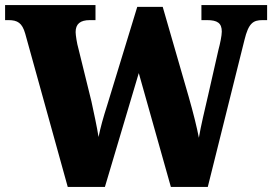

<svg xmlns="http://www.w3.org/2000/svg" viewBox="-26 -734 1069 754"><path d="M73 -602 240 0H386L519 -447L645 0H790L934 -577C950 -643 968 -655 1005 -655H1023V-714H765V-655H787C828 -655 845 -643 845 -610C845 -594 838 -561 832 -539L792 -363C779 -307 762 -236 755 -193C747 -235 733 -291 715 -354L613 -707H513L395 -321C379 -271 369 -235 361 -196C355 -235 342 -294 333 -336L282 -543C276 -563 271 -597 271 -608C271 -640 289 -655 327 -655H349V-714H-6V-655H7C43 -655 61 -644 73 -602Z"/></svg>

Font: Noto Serif Devanagari SemiCondensed Black
Style: Regular
Weight: 900
Width: 4
Designer: Universal Thirst, Indian Type Foundry and the Monotype Design Team
Foundry: Monotype Imaging Inc.
Version: Version 2.004